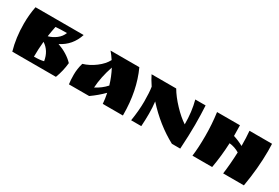

<svg xmlns="http://www.w3.org/2000/svg" viewBox="39 -1209 2781 1917"><g transform="rotate(30 1429.5 -250.0)"><path d="M322 -65Q390 -65 433 -76Q415 -187 331 -241Q322 -152 322 -65ZM70 -300Q70 -405 89 -500H644Q599 -360 472 -297Q587 -256 656 -183Q647 -90 613 0H110Q70 -139 70 -300ZM339 -310Q388 -323 430 -355Q472 -387 490 -434Q410 -434 360 -429Q348 -371 339 -310Z M1385 -8V0H1153Q1149 -57 1136 -118Q1074 -55 996 0H763Q756 -41 756 -108.5Q756 -176 776 -244Q848 -265 914.5 -315Q981 -365 1011 -423Q984 -465 954 -500H1286Q1385 -285 1385 -8ZM1118 -191Q1092 -280 1050 -359Q1003 -221 996 -98Q1068 -135 1118 -191Z M2050 -500Q2056 -395 2056 -278.5Q2056 -162 2046 0H1950Q1756 -104 1594 -283Q1602 -216 1602 -145.5Q1602 -75 1597 0H1480Q1500 -123 1500 -227.5Q1500 -332 1490 -393Q1450 -453 1427 -500H1711Q1753 -428 1825.5 -351.5Q1898 -275 1964 -232Q1964 -378 1931 -500Z M2818 -417Q2818 -221 2780 0H2541Q2557 -118 2562 -254Q2510 -286 2446 -293Q2440 -146 2414 0H2187Q2200 -98 2200 -234.5Q2200 -371 2182 -500H2446Q2448 -459 2448 -378Q2506 -360 2563 -329Q2563 -422 2556 -500H2816Q2818 -444 2818 -417Z"/></g></svg>

Font: Ruslan Display
Style: Regular
Weight: 400
Version: Version 1.001